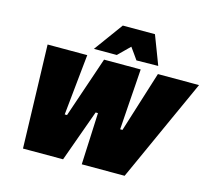

<svg xmlns="http://www.w3.org/2000/svg" viewBox="-130 -1123 1417 1281"><g transform="rotate(15 579.0 -482.5)"><path d="M133 0Q131.5 -52.5 129.8 -112.5Q128 -172.5 126.5 -225L120 -448.5Q118 -509 116 -579.5Q114 -650 112 -713H386Q380.5 -659.5 374.5 -601.2Q368.5 -543 363 -488L343 -292H359L427 -492Q444.5 -543 464.5 -602.2Q484.5 -661.5 502 -713H755Q751.5 -659.5 747.5 -601.2Q743.5 -543 739.5 -489L726 -292H742L804.5 -491.5Q821 -544 839.2 -602.2Q857.5 -660.5 874 -713H1158Q1129.5 -650 1097.5 -579.2Q1065.5 -508.5 1039 -450.5L937 -225Q913 -172 885.8 -111.8Q858.5 -51.5 835 0H539Q541 -44.5 543.2 -94.2Q545.5 -144 547.5 -188L555 -358H539L477.5 -187.5Q462 -145 444 -94.5Q426 -44 410 0ZM712 -764Q698.5 -783.5 684.2 -803.5Q670 -823.5 655.5 -843.5Q635 -823.5 615.2 -803.8Q595.5 -784 576 -765H418Q455 -815.5 491.2 -865.2Q527.5 -915 564 -965H786Q805 -915 824.2 -865.2Q843.5 -815.5 862 -766Z"/></g></svg>

Font: Commissioner Black
Style: Italic
Weight: 900
Italic angle: -12°
Designer: Kostas Bartsokas
Foundry: Kostas Bartsokas
Version: Version 1.000; ttfautohint (v1.8.3)